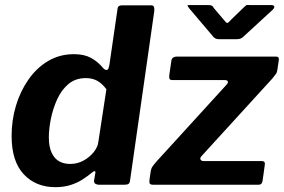

<svg xmlns="http://www.w3.org/2000/svg" viewBox="-20 -764 1173 794"><path d="M389 0Q381 0 374.5 -4Q368 -8 369 -18L374 -47Q376 -55 372 -56Q368 -57 360 -50Q342 -35 320 -21Q298 -7 270.5 1.5Q243 10 209 10Q128 10 78 -43.5Q28 -97 28 -202Q28 -267 46 -327Q64 -387 98 -435.5Q132 -484 179.5 -512Q227 -540 286 -540Q328 -540 356.5 -524.5Q385 -509 408 -481Q416 -473 423 -475Q430 -477 433 -500L466 -727Q467 -736 472 -739Q477 -742 485 -742H607Q620 -742 618 -718L518 -19Q517 -8 512 -4Q507 0 494 0ZM420 -395Q402 -419 382 -430Q362 -441 335 -441Q292 -441 263 -416.5Q234 -392 216.5 -353.5Q199 -315 190.5 -273Q182 -231 182 -196Q182 -157 193.5 -132.5Q205 -108 224.5 -97Q244 -86 270 -86Q300 -86 325.5 -100Q351 -114 368 -135.5Q385 -157 387 -179ZM615 0Q603 0 600 -4Q597 -8 598 -19L603 -54Q605 -67 610 -74.5Q615 -82 628 -97L918 -415Q924 -422 922 -427.5Q920 -433 907 -433H693Q683 -433 681 -438Q679 -443 680 -453L689 -515Q691 -523 697 -526.5Q703 -530 710 -530H1122Q1135 -530 1133 -516L1127 -475Q1126 -465 1120.5 -457.5Q1115 -450 1106 -439L813 -118Q806 -110 809.5 -104Q813 -98 821 -98H1062Q1078 -98 1075 -82L1066 -17Q1065 -10 1061.5 -5Q1058 0 1047 0H615ZM993 -738Q999 -744 1003.5 -743.5Q1008 -743 1016 -743H1102Q1112 -743 1114 -737.5Q1116 -732 1108 -724L984 -610Q979 -606 973.5 -604Q968 -602 959 -602H886Q874 -602 867.5 -607Q861 -612 857 -618L762 -730Q757 -737 755.5 -740Q754 -743 762 -743H843Q851 -743 856 -740.5Q861 -738 864 -731L909 -678Q918 -666 923 -670Q928 -674 938 -685Z"/></svg>

Font: Libre Franklin Thin
Style: Bold Italic
Weight: 700
Italic angle: -8°
Version: Version 3.000